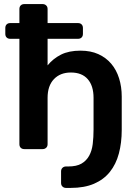

<svg xmlns="http://www.w3.org/2000/svg" viewBox="-20 -730 668 940"><path d="M303 190Q293 190 286 183.5Q279 177 279 166V109Q279 98 286 91.5Q293 85 303 85H314Q355 85 379 71Q403 57 416.5 32.5Q430 8 434 -25Q438 -58 438 -96V-251Q438 -310 409.5 -342.5Q381 -375 327 -375Q275 -375 244 -342.5Q213 -310 213 -251V-24Q213 -13 206 -6.5Q199 0 189 0H99Q88 0 81.5 -6.5Q75 -13 75 -24V-540H30Q19 -540 12.5 -546.5Q6 -553 6 -564V-593Q6 -604 12.5 -610.5Q19 -617 30 -617H75V-686Q75 -697 81.5 -703.5Q88 -710 99 -710H189Q199 -710 206 -703.5Q213 -697 213 -686V-617H362Q373 -617 379.5 -610.5Q386 -604 386 -593V-564Q386 -553 379.5 -546.5Q373 -540 362 -540H213V-410Q240 -443 278.5 -462.5Q317 -482 374 -482Q424 -482 461.5 -465Q499 -448 524.5 -418Q550 -388 563 -346.5Q576 -305 576 -257V-94Q576 -31 562 21.5Q548 74 518 111.5Q488 149 440.5 169.5Q393 190 326 190Z"/></svg>

Font: Fz Rubik Med
Style: Regular
Weight: 500
Designer: Hubert and Fischer
Foundry: Hubert and Fischer
Version: Vit hóa bi FontZin.com